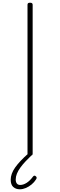

<svg xmlns="http://www.w3.org/2000/svg" viewBox="-20 -1135 445 1417"><path d="M203 14Q192 14 187.5 10Q183 6 183 -1V-1100Q183 -1108 187.5 -1111.5Q192 -1115 202 -1115Q211 -1115 216 -1111.5Q221 -1108 221 -1100V-1Q221 6 217 10Q213 14 203 14ZM126 262Q97 262 78 245Q59 228 59 191Q59 170 67 147.5Q75 125 91.5 101.5Q108 78 132.5 52Q157 26 191 -4L219 1V5Q191 32 168.5 56Q146 80 129.5 103Q113 126 104.5 147.5Q96 169 96 190Q96 209 104.5 219.5Q113 230 129 230Q152 230 176.5 214.5Q201 199 223 169Q228 162 233.5 161.5Q239 161 243 165Q250 170 250.5 176Q251 182 246 189Q233 210 213 226.5Q193 243 170.5 252.5Q148 262 126 262Z"/></svg>

Font: Playwrite FR Moderne Thin
Style: Regular
Weight: 250
Version: Version 1.002